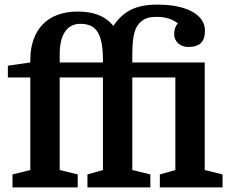

<svg xmlns="http://www.w3.org/2000/svg" viewBox="-20 -810 1001 830"><path d="M111 -475V-75L34 -56V0H316V-56L238 -75V-475H425V-75L358 -56V0H630V-56L552 -75V-475H738V-75L671 -56V0H942V-56L865 -75V-540H552V-575C552 -663 565 -699 594 -720C615 -736 637 -737 661 -737C696 -737 728 -726 749 -709C737 -696 733 -679 733 -662C733 -629 761 -607 793 -607C848 -607 866 -633 866 -678C866 -746 788 -790 661 -790C565 -790 513 -761 470 -698C433 -743 383 -760 315 -760C187 -760 111 -683 111 -550V-540L14 -526V-475ZM238 -540V-575C238 -662 271 -707 327 -707C398 -707 425 -663 425 -548V-540Z"/></svg>

Font: Domine
Style: Bold
Weight: 700
Designer: Pablo Impallari, Rodrigo Fuenzalida, Brenda Gallo
Foundry: Pablo Impallari, Rodrigo Fuenzalida, Brenda Gallo
Version: Version 2.000